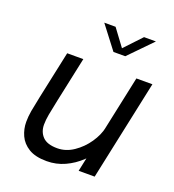

<svg xmlns="http://www.w3.org/2000/svg" viewBox="-135 -843 868 957"><g transform="rotate(20 298.5 -364.5)"><path d="M220 9.5Q160 9.5 124.5 -12.2Q89 -34 73.5 -68.2Q58 -102.5 58 -140Q58 -168.5 63.2 -198.8Q68.5 -229 79.5 -280.5L133 -531H218.5L167.5 -291.5Q157 -243 151.5 -212.2Q146 -181.5 146 -157.5Q146 -119 170 -94Q194 -69 247.5 -69Q293.5 -69 334.2 -96.8Q375 -124.5 403.5 -166.2Q432 -208 440.5 -249.5L491 -229Q481.5 -185 457.2 -142.8Q433 -100.5 396.8 -66Q360.5 -31.5 315.5 -11Q270.5 9.5 220 9.5ZM387 0 500 -531H585L472 0ZM254.5 -737.5H314.5L392 -633H367L465.5 -737.5H528.5L410 -616H347.5Z"/></g></svg>

Font: Epilogue
Style: Italic
Weight: 400
Italic angle: -12°
Designer: Tyler Finck
Foundry: Etcetera Type Co
Version: Version 2.112